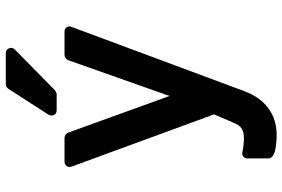

<svg xmlns="http://www.w3.org/2000/svg" viewBox="-175 -590 968 658"><g transform="rotate(-90 309.0 -261.0)"><path d="M66.9 -500Q64 -509.3 69.1 -516.6Q74.2 -523.9 84 -523.9H166Q170.9 -523.9 176.3 -520.3Q181.6 -516.6 183.1 -512.2L309.1 -164.1L432.1 -512.2Q433.6 -516.6 439.2 -520.3Q444.8 -523.9 449.2 -523.9H528.8Q539.6 -523.9 544.7 -516.6Q549.8 -509.3 545.9 -500L326.2 90.8Q305.7 146.5 266.8 174.8Q228 203.1 175.8 203.1Q165.5 203.1 155.3 202.4Q145 201.7 129.6 199.2Q114.3 196.8 104.7 190.7Q95.2 184.6 95.2 175.8V103Q95.2 93.8 101.6 88.9Q107.9 84 117.2 85.9Q141.1 90.8 166 90.8Q186.5 90.8 198.5 82.5Q210.4 74.2 217.8 54.2L246.1 -11.2ZM259.8 -550.8Q248.5 -550.8 243.9 -560.1Q239.3 -569.3 245.1 -579.1L334 -716.8Q340.3 -725.1 350.1 -725.1H455.1Q467.8 -725.1 472.4 -714.1Q477.1 -703.1 467.8 -693.8L329.1 -557.1Q327.6 -555.7 322.8 -553.2Q317.9 -550.8 315.9 -550.8Z"/></g></svg>

Font: Fragment Mono
Style: Bold
Weight: 700
Designer: Wei Huang based on Nimbus Sans by URW Studio, based on Helvetica by Max Miedinger.
Foundry: Wei Huang
Version: Version 1.011